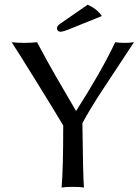

<svg xmlns="http://www.w3.org/2000/svg" viewBox="-20 -837 620 860"><path d="M349.1 -285.2Q351.6 -52.7 356 2.9Q337.9 0 306.2 0Q274.4 0 255.9 2.9Q263.2 -79.6 263.2 -274.9Q232.4 -327.1 146.5 -466.1Q60.5 -605 32.2 -647.9Q58.1 -645 88.9 -645Q120.1 -645 146 -647.9Q165 -611.3 188.5 -569.1Q211.9 -526.9 229 -497.3Q246.1 -467.8 275.6 -417.2Q305.2 -366.7 320.8 -339.8Q433.6 -516.1 496.1 -647.9Q514.2 -645 538.1 -645Q560.5 -645 580.1 -647.9Q548.8 -600.1 501 -527.8Q453.1 -455.6 432.4 -423.8Q411.6 -392.1 387.7 -352.8Q363.8 -313.5 349.1 -285.2ZM374 -816.9 373 -815.9Q416.5 -795.9 436 -765.1L292 -707Q262.7 -694.8 250 -694.8Q243.7 -694.8 239.3 -699.5Q234.9 -704.1 234.9 -710Q234.9 -720.7 250 -731Z"/></svg>

Font: Linear Smooth
Style: Regular
Weight: 400
Designer: Philipp H. Poll, Flanker
Foundry: Philipp H. Poll, reworked by Flanker
Version: Version 1.061 | FøM Fix